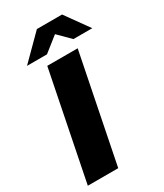

<svg xmlns="http://www.w3.org/2000/svg" viewBox="-222 -996 927 1083"><g transform="rotate(-30 241.0 -454.5)"><path d="M16 0 156 -700H354L214 0ZM57 -757 209 -909H373L482 -757H359L283 -833L187 -757Z"/></g></svg>

Font: Montserrat ExtraBold
Style: Italic
Weight: 800
Italic angle: -11.3°
Designer: Julieta Ulanovsky
Foundry: Julieta Ulanovsky
Version: Version 9.000; ttfautohint (v1.8.4.7-5d5b)